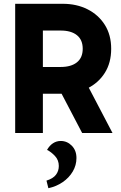

<svg xmlns="http://www.w3.org/2000/svg" viewBox="-20 -701 640 1012"><path d="M60 0V-681H311Q384 -681 441.5 -652Q499 -623 532.5 -570Q566 -517 566 -444Q566 -370 532.5 -317Q499 -264 441.5 -235.5Q384 -207 311 -207H174V-348H300Q355 -348 385.5 -372.5Q416 -397 416 -444Q416 -491 385.5 -515.5Q355 -540 300 -540H173L206 -573V0ZM413 0 268 -277H428L573 0ZM235 291 225 251Q260 240 275 220Q290 200 290 174Q290 143 270 121.5Q250 100 228 89Q241 66 259.5 54Q278 42 300 42Q334 42 358.5 67Q383 92 383 132Q383 170 363.5 203Q344 236 310.5 259Q277 282 235 291Z"/></svg>

Font: Gabarito
Style: Bold
Weight: 700
Designer: Leandro Assis / Alvaro Franca / Felipe Casaprima
Foundry: Naipe Foundry
Version: Version 1.000